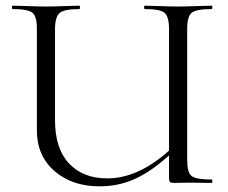

<svg xmlns="http://www.w3.org/2000/svg" viewBox="-20 -645 803 677"><path d="M726 -12Q729 -12 729 -6Q729 0 726 0Q713 0 687.5 -0.5Q662 -1 647 -1Q636 -1 620 -0.5Q604 0 595 0Q583 0 579.5 -3Q576 -6 576 -19V-97Q513 -40 455.5 -14Q398 12 331 12Q234 12 172 -42Q110 -96 110 -186V-544Q110 -587 94.5 -600Q79 -613 25 -613Q22 -613 22 -619Q22 -625 25 -625Q39 -625 78.5 -623.5Q118 -622 142 -622Q167 -622 206.5 -623.5Q246 -625 260 -625Q262 -625 262 -619Q262 -613 260 -613Q206 -613 190 -599Q174 -585 174 -542V-221Q174 -121 223.5 -68.5Q273 -16 358 -16Q467 -16 576 -114V-542Q576 -586 560.5 -599.5Q545 -613 491 -613Q488 -613 488 -619Q488 -625 491 -625Q505 -625 544.5 -623.5Q584 -622 608 -622Q632 -622 672 -623.5Q712 -625 726 -625Q729 -625 729 -619Q729 -613 726 -613Q672 -613 656 -600Q640 -587 640 -544V-81Q640 -37 655.5 -24.5Q671 -12 726 -12Z"/></svg>

Font: Cormorant Infant
Style: Regular
Weight: 400
Designer: Christian Thalmann (Catharsis Fonts)
Version: Version 1.000;PS 002.000;hotconv 1.0.88;makeotf.lib2.5.64775